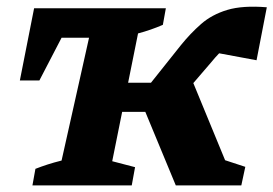

<svg xmlns="http://www.w3.org/2000/svg" viewBox="-20 -560 826 580"><path d="M511 0 419 -222H349L319 -73L388 -55L378 0H78L87 -50Q105 -57 123.5 -63Q142 -69 166 -75L249 -446H166L99 -317H40L83 -535H481L472 -485Q435 -469 397 -459L367 -310H436L526 -423Q555 -459 587.5 -487.5Q620 -516 666.5 -530Q713 -544 786 -538L755 -378L642 -399Q635 -392 629.5 -385.5Q624 -379 619 -373L564 -309L660 -76L721 -56L709 0Z"/></svg>

Font: Piazzolla SC
Style: Bold Italic
Weight: 700
Italic angle: -11.3°
Designer: Juan Pablo del Peral
Foundry: Huerta Tipografica
Version: Version 1.330